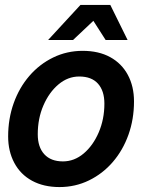

<svg xmlns="http://www.w3.org/2000/svg" viewBox="-20 -747 608 778"><path d="M221 11Q157 11 110 -14.5Q63 -40 38 -87Q13 -134 13 -194Q13 -266 35.5 -329Q58 -392 99 -439.5Q140 -487 195.5 -514Q251 -541 315 -541Q380 -541 426.5 -515.5Q473 -490 498 -443.5Q523 -397 523 -336Q523 -264 500.5 -201Q478 -138 437 -90.5Q396 -43 340.5 -16Q285 11 221 11ZM235 -93Q281 -93 319 -125Q357 -157 380 -210.5Q403 -264 403 -327Q403 -379 377 -408Q351 -437 301 -437Q255 -437 217 -405Q179 -373 156 -320Q133 -267 133 -203Q133 -151 159.5 -122Q186 -93 235 -93ZM175 -585 306 -727H391L382 -685L276 -585ZM408 -585 344 -685 342 -727H427L497 -585Z"/></svg>

Font: Radio Canada Big Medium
Style: Italic
Weight: 500
Italic angle: -12°
Designer: Étienne Aubert Bonn
Foundry: Coppers and Brasses
Version: Version 1.001